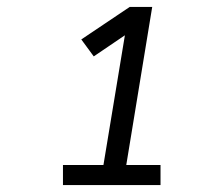

<svg xmlns="http://www.w3.org/2000/svg" viewBox="-20 -858 640 555"><path d="M162 -323V-381H279L341 -756L251 -695L215 -744L355 -838H420L345 -381H444V-323Z"/></svg>

Font: Iosevka Curly Slab LtExObl
Style: Regular
Weight: 300
Width: 7
Italic angle: -9°
Monospace: yes
Designer: Belleve Invis
Foundry: Belleve Invis
Version: Version 11.1.0; ttfautohint (v1.8.3)